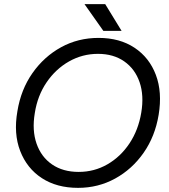

<svg xmlns="http://www.w3.org/2000/svg" viewBox="-20 -895 817 927"><path d="M357 12Q254 12 182 -35Q110 -82 77.5 -166Q45 -250 64 -358Q81 -463 137 -542.5Q193 -622 275 -667Q357 -712 456 -712Q558 -712 629.5 -664.5Q701 -617 732.5 -533.5Q764 -450 746 -341Q729 -237 673.5 -157.5Q618 -78 536 -33Q454 12 357 12ZM360 -65Q435 -65 498.5 -101.5Q562 -138 605 -202.5Q648 -267 662 -351Q676 -434 654 -498Q632 -562 580 -598.5Q528 -635 453 -635Q378 -635 313.5 -598.5Q249 -562 205 -497.5Q161 -433 148 -349Q134 -266 156.5 -201.5Q179 -137 231.5 -101Q284 -65 360 -65ZM479 -746 388 -875H488L567 -746Z"/></svg>

Font: Figtree
Style: Italic
Weight: 400
Italic angle: -9.5°
Foundry: Erik Kennedy
Version: Version 2.001; ttfautohint (v1.8.4.7-5d5b);gftools[0.9.27]